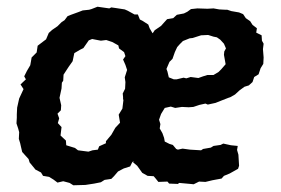

<svg xmlns="http://www.w3.org/2000/svg" viewBox="-20 -533 835 571"><path d="M198 18 187 11 168 6 151 10 139 1 126 -7 108 -10 102 -20 85 -29 82 -33 68 -50 65 -60 55 -71 46 -81 42 -98 40 -107 36 -120 37 -140 34 -151 29 -166 30 -183V-193L31 -213L37 -240L50 -268L41 -282L57 -297L52 -306L60 -322L70 -339L72 -350L74 -362L89 -377L92 -397L109 -410L117 -416L125 -435L135 -444L151 -455L163 -467L172 -473L181 -485L191 -489L213 -497L226 -502L245 -504L252 -506L270 -513L305 -508L311 -511L325 -509L351 -505L360 -501L380 -490H390L396 -475L404 -471L421 -460L425 -449L432 -437L434 -434L440 -443L459 -456L467 -465L477 -476L495 -479L506 -489L527 -493L537 -498L548 -506L567 -508L597 -507L615 -508L632 -505L651 -504H656L668 -500L691 -496L703 -491L711 -479L724 -470L731 -459L744 -449L742 -436L758 -428L759 -412L764 -403L762 -387L764 -362L763 -343L755 -330L749 -312L736 -304L731 -289L720 -279L707 -275L692 -264L679 -252L665 -244L659 -242L636 -233L621 -227L598 -222L591 -225L573 -221L555 -215L541 -214L521 -215L501 -212L488 -216L470 -212L459 -194L453 -177L457 -164L455 -151L463 -137L468 -123L470 -112L484 -105L494 -102L504 -90L509 -88L523 -91L545 -88L578 -86L584 -90L607 -94L615 -99L636 -102L644 -106L667 -101L687 -99L685 -87L689 -73L691 -40L688 -31L663 -17L646 -10L639 -2L612 3L591 8L572 7L556 15L546 14L513 11L509 14L483 13L478 7L451 8L443 -2L437 -9L419 -10L403 -19L393 -33L388 -40L376 -50L377 -54L373 -50L367 -38L348 -32L331 -23L319 -9L311 -1L291 2L280 9L260 13L247 15L234 17ZM497 -297H505L526 -302L534 -300L547 -304L570 -301L584 -306L597 -310H615L630 -319L638 -327L651 -342L646 -370L647 -380L652 -389L646 -403L635 -415L625 -422L615 -424L599 -429L578 -428L553 -420L544 -419L524 -411L515 -402L507 -393L500 -378L493 -358L484 -349L475 -328L478 -320L482 -303ZM243 -82 255 -86 271 -88 275 -98 295 -107V-113L311 -132L323 -153L337 -168L335 -180L333 -192L344 -210L347 -235L346 -239V-243V-244L345 -255L352 -269L353 -289L351 -303L358 -325L353 -340L346 -356L353 -366L349 -378L334 -389L332 -398L314 -408L296 -414L280 -412L254 -417L244 -413L228 -390L218 -385L201 -375L196 -351L184 -334L169 -311L168 -293L164 -287L163 -270L157 -242L162 -220L161 -205L151 -195L156 -181L152 -167L163 -155L160 -130L176 -115L177 -101L203 -93L212 -86Z"/></svg>

Font: Winky Rough Medium
Style: Italic
Weight: 500
Italic angle: -8.97852°
Designer: Simon Atzbach
Foundry: typofactur
Version: Version 1.206; ttfautohint (v1.8.4.7-5d5b)